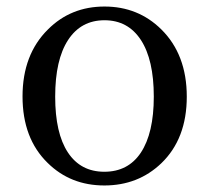

<svg xmlns="http://www.w3.org/2000/svg" viewBox="-20 -554 641 588"><path d="M126 -55Q49 -130 49 -258.5Q49 -387 127 -464Q197 -534 300 -534Q403 -534 474 -464Q552 -387 552 -258Q552 -129 474 -54Q403 14 299.5 14Q196 14 126 -55ZM411 -86Q451 -146 451 -258Q451 -371 411.5 -431.5Q372 -492 300 -492Q228 -492 188.5 -431.5Q149 -371 149 -258Q149 -146 188 -87Q227 -28 299.5 -28Q372 -28 411 -86Z"/></svg>

Font: GenRyuMin TW M
Style: Regular
Weight: 500
Version: Version 1.501;PS 1;hotconv 16.6.51;makeotf.lib2.5.65220